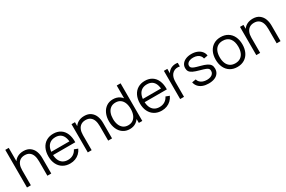

<svg xmlns="http://www.w3.org/2000/svg" viewBox="123 -1944 4737 3182"><g transform="rotate(-30 2491.0 -352.5)"><path d="M460 -275.7Q460 -340 444.2 -385.3Q428.3 -430.7 393.4 -457Q358.5 -483.3 303.3 -483.3Q251.7 -483.3 216.1 -460.2Q180.5 -437.2 162.1 -393.2Q143.7 -349.3 143.7 -288L91.7 -299.7Q91.7 -380.7 120.2 -437.9Q148.7 -495.2 199.6 -524.2Q250.5 -553.3 317.7 -553.3Q394.7 -553.3 443.1 -516.5Q491.5 -479.7 512.8 -422.8Q534 -366 534 -297V0H460ZM69.7 0V-720H136V-313.3H143.7V0Z M892.3 15Q814.3 15 755.9 -19.8Q697.5 -54.7 665.8 -118.7Q634 -182.7 634 -267.7Q634 -355.3 665.4 -420.2Q696.8 -485.2 754.5 -520.1Q812.2 -555 889.7 -555Q969 -555 1025.8 -518.4Q1082.7 -481.8 1111.6 -412.9Q1140.5 -344 1137.8 -249.3H1063V-275.3Q1061.7 -345.5 1042 -392.6Q1022.3 -439.7 984.5 -463.7Q946.7 -487.7 891.7 -487.7Q834 -487.7 793.7 -462.2Q753.3 -436.8 732.7 -388.2Q712 -339.5 712 -270Q712 -202.2 732.7 -154.1Q753.3 -106 793.3 -80.7Q833.3 -55.3 889.7 -55.3Q947.2 -55.3 990.6 -82Q1034 -108.7 1059 -159.3L1127.7 -133Q1106.3 -86.2 1071.2 -52.9Q1036 -19.7 990.3 -2.3Q944.7 15 892.3 15ZM686 -249.3V-311H1098.7V-249.3Z M1623.5 -275.7Q1623.5 -340 1607.7 -385.3Q1591.8 -430.7 1556.9 -457Q1522 -483.3 1466.8 -483.3Q1415.2 -483.3 1379.6 -460.2Q1344 -437.2 1325.6 -393.2Q1307.2 -349.3 1307.2 -288L1255.2 -299.7Q1255.2 -380.7 1283.7 -437.9Q1312.2 -495.2 1363.1 -524.2Q1414 -553.3 1481.2 -553.3Q1558.2 -553.3 1606.6 -516.5Q1655 -479.7 1676.2 -422.8Q1697.5 -366 1697.5 -297V0H1623.5ZM1233.2 0V-540H1299.5V-407H1307.2V0Z M2033.7 15Q1959.7 15 1905.4 -22.1Q1851.2 -59.2 1822.6 -124.2Q1794 -189.2 1794 -270.7Q1794 -351.7 1822.6 -416.3Q1851.2 -481 1904.8 -518Q1958.3 -555 2030.7 -555Q2104.7 -555 2157.4 -518.5Q2210.2 -482 2237.1 -417.7Q2264 -353.3 2264 -270.7Q2264 -188.8 2237.1 -124.2Q2210.2 -59.5 2158.1 -22.2Q2106 15 2033.7 15ZM2041 -53.3Q2096.7 -53.3 2134.7 -81Q2172.7 -108.7 2191.5 -157.7Q2210.3 -206.7 2210.3 -270.7Q2210.3 -335.2 2191.6 -383.7Q2172.8 -432.2 2135.2 -459.4Q2097.5 -486.7 2042.7 -486.7Q1986.3 -486.7 1948 -458.8Q1909.7 -430.8 1890.8 -382Q1872 -333.2 1872 -270.7Q1872 -208 1891.1 -158.8Q1910.2 -109.7 1948.2 -81.5Q1986.2 -53.3 2041 -53.3ZM2210.3 0V-406.7H2202.7V-720H2276.3V0Z M2644.8 15Q2566.8 15 2508.4 -19.8Q2450 -54.7 2418.2 -118.7Q2386.5 -182.7 2386.5 -267.7Q2386.5 -355.3 2417.9 -420.2Q2449.3 -485.2 2507 -520.1Q2564.7 -555 2642.2 -555Q2721.5 -555 2778.3 -518.4Q2835.2 -481.8 2864.1 -412.9Q2893 -344 2890.3 -249.3H2815.5V-275.3Q2814.2 -345.5 2794.5 -392.6Q2774.8 -439.7 2737 -463.7Q2699.2 -487.7 2644.2 -487.7Q2586.5 -487.7 2546.2 -462.2Q2505.8 -436.8 2485.2 -388.2Q2464.5 -339.5 2464.5 -270Q2464.5 -202.2 2485.2 -154.1Q2505.8 -106 2545.8 -80.7Q2585.8 -55.3 2642.2 -55.3Q2699.7 -55.3 2743.1 -82Q2786.5 -108.7 2811.5 -159.3L2880.2 -133Q2858.8 -86.2 2823.7 -52.9Q2788.5 -19.7 2742.8 -2.3Q2697.2 15 2644.8 15ZM2438.5 -249.3V-311H2851.2V-249.3Z M3001 0V-540H3067V-410L3054 -427Q3063 -450.7 3077.4 -471.1Q3091.8 -491.5 3109 -504.7Q3129.3 -522.3 3157.2 -532.4Q3185 -542.5 3213.7 -544.2Q3242.3 -546 3266.7 -540V-471Q3233.3 -479 3199.2 -474Q3165.2 -469 3137.3 -446.7Q3111.7 -426.7 3097.8 -398.4Q3084 -370.2 3079.3 -340.2Q3074.7 -310.3 3074.7 -269.3V0Z M3543.2 14.3Q3480.3 14.3 3431.3 -4.1Q3382.3 -22.5 3351.6 -57.3Q3320.8 -92.2 3311.5 -140.7L3386.5 -153Q3394.3 -122.2 3416.3 -99.6Q3438.3 -77 3471.9 -64.8Q3505.5 -52.7 3547.2 -52.7Q3587.7 -52.7 3617.6 -64.3Q3647.5 -76 3663.5 -97.7Q3679.5 -119.3 3679.5 -148.7Q3679.5 -174.7 3667.9 -189.9Q3656.3 -205.2 3623.8 -218.2Q3591.2 -231.2 3519.5 -250.7Q3444.8 -270.7 3403.8 -290.7Q3362.8 -310.7 3345.5 -336.5Q3328.2 -362.3 3328.2 -401Q3328.2 -446.5 3353.8 -481.5Q3379.5 -516.5 3426 -535.8Q3472.5 -555 3533.2 -555Q3593.5 -555 3641.9 -535.3Q3690.3 -515.7 3719.9 -479.9Q3749.5 -444.2 3754.8 -397.7L3679.8 -384Q3674.7 -415.3 3655 -438.7Q3635.3 -462 3603.8 -474.7Q3572.3 -487.3 3532.2 -488Q3494.2 -488.8 3464.8 -478.6Q3435.3 -468.3 3418.9 -449.1Q3402.5 -429.8 3402.5 -404.7Q3402.5 -382.5 3415.7 -367.4Q3428.8 -352.3 3462 -339.2Q3495.2 -326.2 3560.5 -309.7Q3636.2 -290.3 3678 -269.4Q3719.8 -248.5 3737.8 -220.3Q3755.8 -192.2 3755.8 -149.7Q3755.8 -99 3730.3 -61.9Q3704.8 -24.8 3656.8 -5.2Q3608.8 14.3 3543.2 14.3Z M4092.2 15Q4013 15 3955.3 -21.1Q3897.7 -57.2 3867.1 -121.9Q3836.5 -186.7 3836.5 -270.7Q3836.5 -355.2 3867.6 -419.6Q3898.7 -484 3956.6 -519.5Q4014.5 -555 4092.2 -555Q4171.7 -555 4229.4 -519.1Q4287.2 -483.2 4317.7 -418.8Q4348.2 -354.5 4348.2 -270.7Q4348.2 -185.7 4317.4 -121.1Q4286.7 -56.5 4228.8 -20.8Q4170.8 15 4092.2 15ZM4092.2 -55.3Q4150.7 -55.3 4190.6 -82.1Q4230.5 -108.8 4250.3 -157.4Q4270.2 -206 4270.2 -270.7Q4270.2 -370.5 4224.7 -427.6Q4179.2 -484.7 4092.2 -484.7Q4033 -484.7 3993.2 -457.8Q3953.5 -431 3934 -383Q3914.5 -335 3914.5 -270.7Q3914.5 -205 3934.8 -156.5Q3955 -108 3994.8 -81.7Q4034.5 -55.3 4092.2 -55.3Z M4848 -275.7Q4848 -340 4832.2 -385.3Q4816.3 -430.7 4781.4 -457Q4746.5 -483.3 4691.3 -483.3Q4639.7 -483.3 4604.1 -460.2Q4568.5 -437.2 4550.1 -393.2Q4531.7 -349.3 4531.7 -288L4479.7 -299.7Q4479.7 -380.7 4508.2 -437.9Q4536.7 -495.2 4587.6 -524.2Q4638.5 -553.3 4705.7 -553.3Q4782.7 -553.3 4831.1 -516.5Q4879.5 -479.7 4900.8 -422.8Q4922 -366 4922 -297V0H4848ZM4457.7 0V-540H4524V-407H4531.7V0Z"/></g></svg>

Font: Manrope
Style: Regular
Weight: 400
Designer: Mikhail Sharanda
Foundry: Mikhail Sharanda
Version: Version 4.503